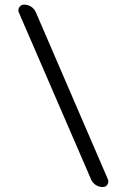

<svg xmlns="http://www.w3.org/2000/svg" viewBox="-20 -750 540 811"><path d="M364.3 6.8 59.6 -697.3Q54.7 -708 61.5 -719.2Q68.4 -730.5 81.1 -730.5H83Q98.6 -730.5 112.3 -721.2Q126 -711.9 131.8 -697.3L435.5 6.8Q440.4 17.6 434.1 28.8Q427.7 40 415 40H413.1Q397.5 40 383.8 30.8Q370.1 21.5 364.3 6.8Z"/></svg>

Font: Rounded-L Mgen+ 2m regular
Style: Regular
Weight: 400
Designer: [Source Han Sans]
Ryoko NISHIZUKA  (kana & ideographs); Paul D. Hunt (Latin, Greek & Cyrillic); Wenlong ZHANG  (bopomofo
Version: Version 1.059.20150602